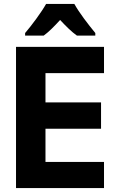

<svg xmlns="http://www.w3.org/2000/svg" viewBox="-20 -951 603 971"><path d="M107 -784V-771H201C226 -789 253 -816 284 -850C315 -817 342 -790 369 -771H462V-784C425 -829 381 -886 356 -931H213C191 -891 139 -821 107 -784ZM61 0H506V-132H210V-300H491V-433H210V-581H506V-714H61Z"/></svg>

Font: Noto Sans Mono SemiCondensed ExtraBold
Style: Regular
Weight: 800
Width: 4
Designer: Monotype Design Team
Foundry: Monotype Imaging Inc.
Version: Version 2.014